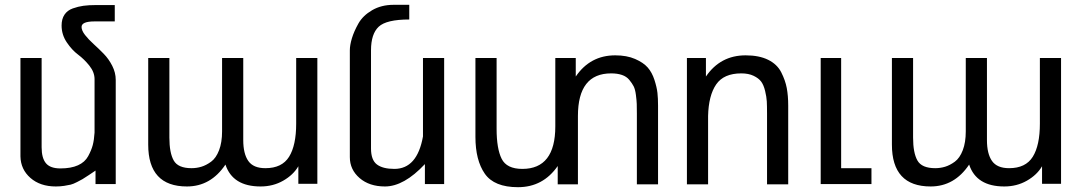

<svg xmlns="http://www.w3.org/2000/svg" viewBox="-20 -765 4495 798"><path d="M373 -436Q373 -465 351.5 -492Q330 -519 304.5 -538Q279 -557 257.5 -589Q236 -621 236 -659Q236 -686 248 -704Q260 -722 282.5 -730Q305 -738 327 -741Q349 -744 380 -744H457V-676H373Q319 -676 319 -653Q319 -638 333.5 -619.5Q348 -601 369 -582Q390 -563 411 -541.5Q432 -520 446.5 -491.5Q461 -463 461 -433V0H377V-56Q370 -51 349.5 -37.5Q329 -24 323 -20.5Q317 -17 300.5 -8.5Q284 0 273.5 2.5Q263 5 246.5 7.5Q230 10 212 10Q147 10 106.5 -25.5Q66 -61 65 -115V-524H153V-153Q153 -108 171 -86.5Q189 -65 231 -65Q275 -65 304 -78Q333 -91 346.5 -116Q360 -141 365.5 -162Q371 -183 373 -214Z M1083 -66Q1152 -66 1181.5 -113.5Q1211 -161 1211 -251V-524H1299V-1H1220V-74Q1199 -38 1157 -14Q1115 10 1063 10Q947 10 917 -81Q856 10 757 10Q596 10 596 -164V-524H684V-193Q684 -130 702 -98Q720 -66 776 -66Q797 -66 817 -72Q837 -78 857.5 -93Q878 -108 890.5 -140.5Q903 -173 903 -219V-524H991V-183Q991 -126 1012 -96Q1033 -66 1083 -66Z M1619 -63Q1714 -63 1738 -198V-524H1826V0H1746V-83Q1659 10 1580 10Q1515 10 1474.5 -25Q1434 -60 1434 -112V-556Q1434 -577 1442.5 -605.5Q1451 -634 1469.5 -667Q1488 -700 1526.5 -722.5Q1565 -745 1616 -745H1681V-684Q1586 -684 1554 -654Q1522 -624 1522 -556V-148Q1522 -100 1546.5 -81.5Q1571 -63 1619 -63Z M2151 -63Q2288 -63 2288 -240V-524H2373V-447Q2433 -535 2537 -535Q2585 -535 2619.5 -520Q2654 -505 2672 -484.5Q2690 -464 2700 -433Q2710 -402 2712.5 -379Q2715 -356 2715 -326V1H2627V-293Q2627 -319 2626.5 -333Q2626 -347 2623 -370.5Q2620 -394 2613.5 -406.5Q2607 -419 2595.5 -433Q2584 -447 2565 -453.5Q2546 -460 2520 -460Q2382 -460 2382 -283V1H2298V-75Q2237 13 2133 13Q2034 13 1995 -43Q1956 -99 1956 -196V-524H2044V-230Q2044 -147 2065 -105Q2086 -63 2151 -63Z M3061 -460Q2988 -460 2956.5 -414Q2925 -368 2923 -283V1H2835V-524H2914V-447Q2974 -535 3079 -535Q3135 -535 3172.5 -516.5Q3210 -498 3227 -464.5Q3244 -431 3250 -399Q3256 -367 3256 -326V1H3168V-293Q3168 -325 3167 -343.5Q3166 -362 3160 -387Q3154 -412 3143.5 -426Q3133 -440 3112 -450Q3091 -460 3061 -460Z M3476 -524V-66H3602V0H3391V-524Z M4174 -66Q4243 -66 4272.5 -113.5Q4302 -161 4302 -251V-524H4390V-1H4311V-74Q4290 -38 4248 -14Q4206 10 4154 10Q4038 10 4008 -81Q3947 10 3848 10Q3687 10 3687 -164V-524H3775V-193Q3775 -130 3793 -98Q3811 -66 3867 -66Q3888 -66 3908 -72Q3928 -78 3948.5 -93Q3969 -108 3981.5 -140.5Q3994 -173 3994 -219V-524H4082V-183Q4082 -126 4103 -96Q4124 -66 4174 -66Z"/></svg>

Font: ColatingCofangSans
Style: Regular
Weight: 400
Foundry: GNU
Version: Version 412.227;June 27, 2022;FontCreator 11.0.0.2412 32-bit